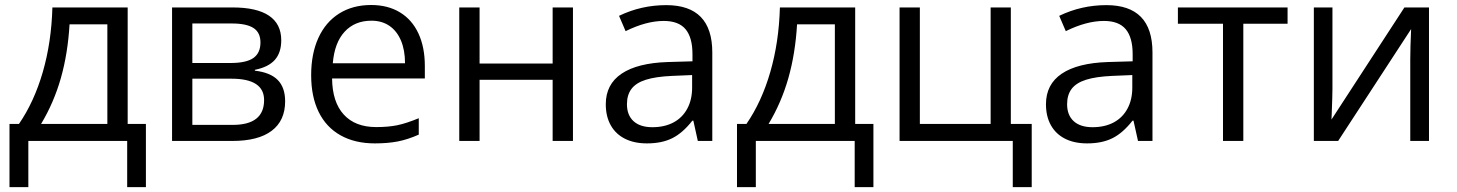

<svg xmlns="http://www.w3.org/2000/svg" viewBox="-20 -566 5851 771"><path d="M18.1 -68.4H56.2Q117.2 -157.2 151.9 -276.9Q186.5 -396.5 190.4 -536.1H492.7V-68.4H565.9V185.5H490.7V0H93.8V185.5H18.1ZM411.1 -68.4V-468.3H259.3Q252.4 -351.1 224.4 -252.4Q196.3 -153.8 145 -68.4Z M670.9 -536.1H914.1Q1011.2 -536.1 1060.3 -502.9Q1109.4 -469.7 1109.4 -404.3Q1109.4 -354.5 1083.5 -325.4Q1057.6 -296.4 1003.4 -285.6V-282.2Q1065.9 -274.9 1095.5 -244.6Q1125 -214.4 1125 -159.2Q1125 -81.5 1071 -40.8Q1017.1 0 913.1 0H670.9ZM1040.5 -164.1Q1040.5 -250 909.7 -250H752.4V-64.5H914.6Q1040.5 -64.5 1040.5 -164.1ZM1025.9 -395.5Q1025.9 -435.5 997.8 -453.6Q969.7 -471.7 911.6 -471.7H752.4V-313H905.3Q968.8 -313 997.3 -333Q1025.9 -353 1025.9 -395.5Z M1229.5 -264.2Q1229.5 -350.1 1258.5 -413.8Q1287.6 -477.5 1342 -511.7Q1396.5 -545.9 1470.2 -545.9Q1537.1 -545.9 1585.7 -516.6Q1634.3 -487.3 1660.2 -431.9Q1686 -376.5 1686 -300.8V-251H1313.5Q1314.5 -156.2 1360.4 -106Q1406.2 -55.7 1490.7 -55.7Q1538.6 -55.7 1574.7 -63Q1610.8 -70.3 1661.6 -91.3V-25.4Q1617.7 -5.9 1577.4 2Q1537.1 9.8 1485.4 9.8Q1405.3 9.8 1347.7 -22.5Q1290 -54.7 1259.8 -116.2Q1229.5 -177.7 1229.5 -264.2ZM1471.7 -482.9Q1404.8 -482.9 1364 -438.7Q1323.2 -394.5 1316.4 -312H1606.4Q1606.4 -364.7 1590.1 -403.3Q1573.7 -441.9 1543.5 -462.4Q1513.2 -482.9 1471.7 -482.9Z M1824.2 -536.1H1905.8V-311H2199.2V-536.1H2280.8V0H2199.2V-245.6H1905.8V0H1824.2Z M2782.2 0 2764.2 -81.5H2760.3Q2721.2 -31.7 2679.4 -11Q2637.7 9.8 2578.1 9.8Q2526.4 9.8 2489.3 -9Q2452.1 -27.8 2432.4 -63.2Q2412.6 -98.6 2412.6 -147.5Q2412.6 -227.5 2476.3 -270.3Q2540 -313 2661.6 -316.9L2760.7 -319.8V-348.6Q2760.7 -415.5 2732.9 -448.7Q2705.1 -481.9 2645.5 -481.9Q2575.2 -481.9 2492.2 -440.9L2465.8 -502.4Q2554.7 -545.4 2655.3 -545.4Q2840.3 -545.4 2840.3 -355.5V0ZM2759.3 -214.4V-264.6L2678.2 -261.2Q2613.3 -258.3 2573.7 -245.8Q2534.2 -233.4 2515.9 -209.2Q2497.6 -185.1 2497.6 -147.5Q2497.6 -103.5 2524.2 -79.3Q2550.8 -55.2 2599.6 -55.2Q2648.4 -55.2 2684.3 -74.2Q2720.2 -93.3 2739.7 -129.4Q2759.3 -165.5 2759.3 -214.4Z M2939.5 -68.4H2977.5Q3038.6 -157.2 3073.2 -276.9Q3107.9 -396.5 3111.8 -536.1H3414.1V-68.4H3487.3V185.5H3412.1V0H3015.1V185.5H2939.5ZM3332.5 -68.4V-468.3H3180.7Q3173.8 -351.1 3145.8 -252.4Q3117.7 -153.8 3066.4 -68.4Z M4046.9 0H3592.3V-536.1H3673.8V-68.4H3958V-536.1H4039.1V-68.4H4123V185.5H4046.9Z M4549.8 0 4531.7 -81.5H4527.8Q4488.8 -31.7 4447 -11Q4405.3 9.8 4345.7 9.8Q4293.9 9.8 4256.8 -9Q4219.7 -27.8 4200 -63.2Q4180.2 -98.6 4180.2 -147.5Q4180.2 -227.5 4243.9 -270.3Q4307.6 -313 4429.2 -316.9L4528.3 -319.8V-348.6Q4528.3 -415.5 4500.5 -448.7Q4472.7 -481.9 4413.1 -481.9Q4342.8 -481.9 4259.8 -440.9L4233.4 -502.4Q4322.3 -545.4 4422.9 -545.4Q4607.9 -545.4 4607.9 -355.5V0ZM4526.9 -214.4V-264.6L4445.8 -261.2Q4380.9 -258.3 4341.3 -245.8Q4301.8 -233.4 4283.4 -209.2Q4265.1 -185.1 4265.1 -147.5Q4265.1 -103.5 4291.7 -79.3Q4318.4 -55.2 4367.2 -55.2Q4416 -55.2 4451.9 -74.2Q4487.8 -93.3 4507.3 -129.4Q4526.9 -165.5 4526.9 -214.4Z M4891.1 -470.7H4710V-536.1H5150.4V-470.7H4972.7V0H4891.1Z M5255.9 -536.1H5330.6V-209.5Q5330.6 -183.6 5327.6 -106.4L5326.7 -85.9L5619.6 -536.1H5718.3V0H5643.1V-327.1Q5643.1 -374 5646.5 -449.2L5353.5 0H5255.9Z"/></svg>

Font: Viking Open Sans
Style: Regular
Weight: 400
Foundry: Ascender Corporation
Version: Version 2.001